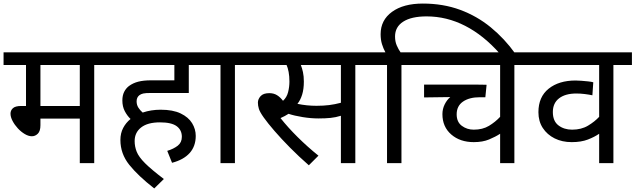

<svg xmlns="http://www.w3.org/2000/svg" viewBox="-20 -916 3568 1078"><path d="M509 -551V0H428V-250H207V-213Q207 -180 192.5 -165.5Q178 -151 159 -151Q140 -151 119 -163.5Q98 -176 80 -195.5Q62 -215 50.5 -237Q39 -259 39 -278Q39 -296 52.5 -308.5Q66 -321 100 -321H126V-551H0V-622H612V-551ZM428 -551H207V-321H428Z M919 -69Q955 -80 978 -98Q1001 -116 1001 -148Q1001 -186 972 -207.5Q943 -229 878 -229Q809 -229 772.5 -200.5Q736 -172 736 -124Q736 -93 747.5 -64Q759 -35 794.5 0.5Q830 36 900 89L846 142Q755 71 705.5 9Q656 -53 656 -130Q656 -168 671.5 -197.5Q687 -227 713 -248Q694 -266 680.5 -292Q667 -318 667 -352Q667 -380 677 -400Q687 -420 704 -433Q727 -450 756.5 -457.5Q786 -465 827 -465H959V-551H598V-622H1144V-551H1040V-394H828Q797 -394 784 -391Q771 -388 762 -381Q747 -369 747 -347Q747 -327 757 -311.5Q767 -296 781 -284Q828 -300 882 -300Q951 -300 994.5 -279Q1038 -258 1058.5 -224.5Q1079 -191 1079 -153Q1079 -95 1045 -57Q1011 -19 946 -2Z M1299 -551V0H1218V-551H1129V-622H1402V-551Z M1975 -551V0H1894V-266Q1865 -257 1836 -254Q1807 -251 1768 -251Q1726 -251 1679.5 -258.5Q1633 -266 1600 -277Q1580 -264 1555 -253Q1596 -201 1651.5 -146Q1707 -91 1768 -42L1714 12Q1658 -37 1608.5 -87Q1559 -137 1521 -181Q1483 -225 1461 -256Q1439 -287 1433.5 -305Q1428 -323 1428 -340Q1428 -359 1443 -376Q1458 -393 1492 -393Q1517 -393 1535.5 -381.5Q1554 -370 1569 -350Q1590 -369 1597.5 -398.5Q1605 -428 1605 -458Q1605 -488 1600.5 -512Q1596 -536 1589 -551H1388V-622H2079V-551ZM1757 -322Q1796 -322 1828 -326Q1860 -330 1894 -339V-551H1669Q1676 -534 1681 -511Q1686 -488 1686 -458Q1686 -416 1676.5 -385Q1667 -354 1650 -333Q1702 -322 1757 -322Z M2153 -551H2064V-622H2144Q2132 -644 2124.5 -668.5Q2117 -693 2117 -724Q2117 -803 2181 -849.5Q2245 -896 2354 -896Q2468 -896 2563 -861Q2658 -826 2735.5 -762.5Q2813 -699 2873 -615H2786Q2695 -718 2591.5 -771Q2488 -824 2375 -824Q2290 -824 2244 -794.5Q2198 -765 2198 -711Q2198 -683 2207.5 -661Q2217 -639 2229 -622H2337V-551H2234V0H2153Z M2972 -551H2868V0H2788V-165Q2762 -148 2726 -133Q2690 -118 2640 -118Q2563 -118 2513.5 -161Q2464 -204 2464 -275Q2464 -304 2476.5 -329.5Q2489 -355 2508 -371L2361 -369V-441H2654Q2672 -441 2690 -440.5Q2708 -440 2712 -440L2705 -370H2673Q2615 -370 2579.5 -345.5Q2544 -321 2544 -274Q2544 -231 2573 -209.5Q2602 -188 2640 -188Q2690 -188 2725.5 -209.5Q2761 -231 2788 -260V-551H2323V-622H2972Z M3528 -551H3424V0H3344V-165Q3318 -147 3280.5 -132.5Q3243 -118 3190 -118Q3136 -118 3094 -139Q3052 -160 3027.5 -197.5Q3003 -235 3003 -286Q3003 -372 3060.5 -418Q3118 -464 3212 -464Q3225 -464 3244.5 -462.5Q3264 -461 3282.5 -459Q3301 -457 3311 -454L3306 -381Q3287 -385 3263 -388Q3239 -391 3216 -391Q3154 -391 3119 -364Q3084 -337 3084 -287Q3084 -236 3115.5 -212Q3147 -188 3192 -188Q3244 -188 3281.5 -210.5Q3319 -233 3344 -260V-551H2957V-622H3528Z"/></svg>

Font: Go Noto Current
Style: Regular
Weight: 400
Designer: Monotype Design Team
Foundry: Monotype Imaging Inc.
Version: Version 2.007; ttfautohint (v1.8) -l 8 -r 50 -G 200 -x 14 -D